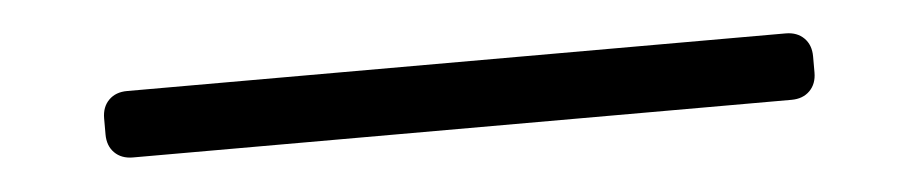

<svg xmlns="http://www.w3.org/2000/svg" viewBox="-23 -84 799 167"><g transform="rotate(-5 376.5 -1.0)"><path d="M67 6V-8Q67 -18 73 -24Q79 -30 89 -30H664Q674 -30 680 -24Q686 -18 686 -8V6Q686 16 680 22Q674 28 664 28H89Q79 28 73 22Q67 16 67 6Z"/></g></svg>

Font: Rubik
Style: Regular
Weight: 300
Designer: Hubert & Fischer
Foundry: Hubert & Fischer
Version: Version 1.100